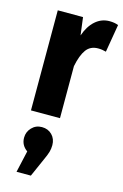

<svg xmlns="http://www.w3.org/2000/svg" viewBox="-131 -604 631 984"><g transform="rotate(15 185.0 -111.5)"><path d="M370 -538 345 -390Q324 -396 303 -396Q262 -396 240 -366Q218 -336 206 -276V0H52V-531H186L198 -437Q216 -489 248.5 -517.5Q281 -546 323 -546Q350 -546 370 -538ZM204 144Q204 163 199 180.5Q194 198 180 228L138 323H62L88 208Q54 184 54 144Q54 113 75.5 90.5Q97 68 129 68Q162 68 183 89.5Q204 111 204 144Z"/></g></svg>

Font: Fira Sans Condensed
Style: Bold
Weight: 700
Width: 3
Designer: bBox Type GmbH & Carrois Corporate GbR & Edenspiekermann AG
Foundry: bBox Type GmbH & Carrois Corporate GbR & Edenspiekermann AG
Version: Version 4.301